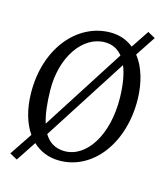

<svg xmlns="http://www.w3.org/2000/svg" viewBox="-127 -912 931 1074"><g transform="rotate(15 338.5 -375.0)"><path d="M27.8 40.5 71.3 64.5 147.9 -51.3C188.5 -12.7 241.2 8.8 302.2 8.8C496.6 8.8 642.1 -182.1 637.7 -436.5C635.7 -529.8 611.8 -616.2 564.5 -675.8L641.1 -791.5L597.7 -815.4L528.8 -711.9C493.2 -740.7 448.7 -757.8 395.5 -757.8C204.1 -757.8 47.4 -574.7 52.2 -314C53.7 -222.2 76.2 -145.5 114.7 -89.8ZM175.8 -171.4C160.2 -221.2 153.3 -284.7 151.9 -357.4C148.4 -551.8 251.5 -696.8 378.9 -696.8C420.9 -696.8 455.1 -680.2 481 -647.9ZM199.2 -117.2 508.8 -599.6C527.8 -553.7 538.1 -492.7 539.6 -418C543.5 -203.1 443.8 -48.8 315.9 -49.8C262.7 -50.3 225.1 -74.2 199.2 -117.2Z"/></g></svg>

Font: Merriweather
Style: Italic
Weight: 400
Italic angle: -7.5°
Designer: Eben Sorkin
Foundry: Eben Sorkin
Version: Version 1.001